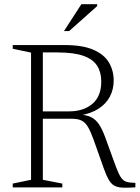

<svg xmlns="http://www.w3.org/2000/svg" viewBox="-20 -890 663 912"><path d="M308.5 -361Q376 -361 418.5 -396.5Q461 -432 461 -503Q461 -546.5 441.5 -577.5Q422 -608.5 376.2 -624.8Q330.5 -641 251 -641H135.5L128 -676H286Q371.5 -676 422.8 -654Q474 -632 497 -593.8Q520 -555.5 520 -507.5Q520 -465 501.8 -430.8Q483.5 -396.5 447.8 -373.5Q412 -350.5 359 -341.5V-345.5Q392 -344 413.2 -333.2Q434.5 -322.5 450 -299.8Q465.5 -277 479.5 -238.5L531 -97Q543.5 -63.5 554.5 -47.2Q565.5 -31 581.2 -26.2Q597 -21.5 623 -21.5V0Q584.5 2.5 560.8 1.2Q537 0 522 -8.8Q507 -17.5 496 -37Q485 -56.5 473 -90L425.5 -224Q411.5 -263.5 398.5 -285.8Q385.5 -308 368 -317Q350.5 -326 321.5 -326H142.5L138 -361ZM183.5 -676V-36L276 -18V0H40.5V-18L127.5 -36V-640L40.5 -658.5V-676ZM284 -742.5 366.5 -870H441.5V-861L308.5 -742.5Z"/></svg>

Font: Newsreader 16pt 16pt Light
Style: Regular
Weight: 300
Version: Version 1.003